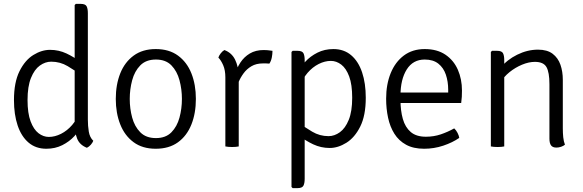

<svg xmlns="http://www.w3.org/2000/svg" viewBox="-20 -755 3006 990"><path d="M433 -138Q433 -106 437.8 -76.5Q442.5 -47 461 -29Q457.5 -19.5 448.5 -9Q439.5 1.5 428 7Q390 -8 377.5 -41Q365 -74 365 -113V-729L371 -735H396Q420 -735 426.5 -722.8Q433 -710.5 433 -687ZM52 -239Q52 -330.5 80.5 -387.8Q109 -445 152 -471.5Q195 -498 238 -498Q283 -498 323 -479.2Q363 -460.5 399 -432L396 -369Q367.5 -391 328.8 -414Q290 -437 244 -437Q213.5 -437 185.5 -417Q157.5 -397 139.8 -353.2Q122 -309.5 122 -239Q122 -171 137.8 -129.2Q153.5 -87.5 178.5 -68.2Q203.5 -49 232 -49Q263 -49 294.8 -65Q326.5 -81 352 -110.5Q377.5 -140 390 -180L402 -111Q389.5 -81.5 363.8 -53.2Q338 -25 301.2 -6.5Q264.5 12 219 12Q164.5 12 127.2 -19.8Q90 -51.5 71 -108Q52 -164.5 52 -239Z M990 -245Q990 -171 966.8 -112.8Q943.5 -54.5 897.5 -21.2Q851.5 12 783 12Q714.5 12 668.8 -21.8Q623 -55.5 600 -113.8Q577 -172 577 -245Q577 -319 600.2 -377Q623.5 -435 669.5 -468.5Q715.5 -502 783 -502Q852 -502 898 -468.2Q944 -434.5 967 -376.5Q990 -318.5 990 -245ZM649 -245Q649 -195 661.5 -148.8Q674 -102.5 703.5 -72.8Q733 -43 784 -43Q834.5 -43 863.8 -72.8Q893 -102.5 905.5 -148.8Q918 -195 918 -245Q918 -294.5 905.5 -341.2Q893 -388 863.8 -418Q834.5 -448 784 -448Q733 -448 703.5 -418Q674 -388 661.5 -341.2Q649 -294.5 649 -245Z M1385 -493Q1385 -476.5 1381.5 -458.5Q1378 -440.5 1369 -427Q1361 -428 1352.2 -428Q1343.5 -428 1335 -428Q1301 -428 1276.5 -413.5Q1252 -399 1235.8 -376.8Q1219.5 -354.5 1210 -331Q1200.5 -307.5 1196 -289L1183 -305Q1183 -336.5 1191.8 -370Q1200.5 -403.5 1219.5 -432.5Q1238.5 -461.5 1268.2 -479.2Q1298 -497 1340 -497Q1347.5 -497 1359.2 -496.2Q1371 -495.5 1385 -493ZM1106 -458Q1109 -468 1117.8 -479.5Q1126.5 -491 1137 -497Q1174.5 -483 1192 -447.8Q1209.5 -412.5 1211 -363V0Q1197.5 3 1177 3Q1155.5 3 1142 0V-356Q1142 -393 1130.8 -418.8Q1119.5 -444.5 1106 -458Z M1514 -493Q1538 -493 1544.5 -480.8Q1551 -468.5 1551 -445V167Q1551 190 1544.5 202.5Q1538 215 1514 215H1489L1483 209V-487L1489 -493ZM1866 -251Q1866 -159.5 1837.5 -102.5Q1809 -45.5 1766 -18.8Q1723 8 1680 8Q1635 8 1595 -10.8Q1555 -29.5 1519 -58L1522 -121Q1550.5 -99.5 1589.5 -76.2Q1628.5 -53 1674 -53Q1704.5 -53 1732.5 -73.2Q1760.5 -93.5 1778.2 -137Q1796 -180.5 1796 -251Q1796 -319 1780.5 -360.8Q1765 -402.5 1739.8 -421.8Q1714.5 -441 1686 -441Q1655 -441 1623.2 -425Q1591.5 -409 1566 -379.5Q1540.5 -350 1528 -310L1516 -379Q1528.5 -408.5 1554.2 -436.8Q1580 -465 1616.8 -483.5Q1653.5 -502 1699 -502Q1753.5 -502 1790.8 -470.2Q1828 -438.5 1847 -382Q1866 -325.5 1866 -251Z M2013 -224V-278H2291V-292Q2291 -334.5 2279 -370Q2267 -405.5 2240.2 -426.8Q2213.5 -448 2170 -448Q2109.5 -448 2077.2 -396.8Q2045 -345.5 2045 -262V-240Q2045 -184.5 2057.2 -141.5Q2069.5 -98.5 2098 -74.2Q2126.5 -50 2176 -50Q2216.5 -50 2252.8 -62.2Q2289 -74.5 2322 -93Q2332 -84 2339.2 -69.8Q2346.5 -55.5 2348 -44Q2313.5 -20 2265.8 -4Q2218 12 2167 12Q2111.5 12 2073.8 -8.8Q2036 -29.5 2013.5 -65.5Q1991 -101.5 1981 -148Q1971 -194.5 1971 -246Q1971 -320 1994.5 -377.8Q2018 -435.5 2062.5 -468.8Q2107 -502 2170 -502Q2234 -502 2276.8 -473Q2319.5 -444 2340.8 -395.5Q2362 -347 2362 -288Q2362 -270 2361.2 -256Q2360.5 -242 2358 -224Z M2543 -493Q2567 -493 2573.5 -480.8Q2580 -468.5 2580 -445V0Q2566.5 3 2546 3Q2524.5 3 2511 0V-487L2517 -493ZM2882 -93Q2882 -69 2884.2 -47.2Q2886.5 -25.5 2893 -9Q2885.5 -2.5 2873.2 1.8Q2861 6 2849 6Q2829.5 6 2821.2 -5.5Q2813 -17 2813 -40V-321Q2813 -382 2797.8 -409Q2782.5 -436 2738 -436Q2706.5 -436 2671.8 -421.5Q2637 -407 2607.2 -383Q2577.5 -359 2561 -330V-405Q2593.5 -446.5 2646.5 -472.8Q2699.5 -499 2754 -499Q2801.5 -499 2829.5 -477.8Q2857.5 -456.5 2869.8 -421.2Q2882 -386 2882 -344Z"/></svg>

Font: Signika Negative Light Light
Style: Regular
Weight: 300
Version: Version 2.001